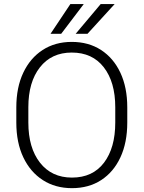

<svg xmlns="http://www.w3.org/2000/svg" viewBox="-20 -930 717 959"><path d="M615.7 -393.6V-317.9Q615.7 -217.8 581.5 -144.3Q547.4 -70.8 485.4 -30.5Q423.3 9.8 339.4 9.8Q256.3 9.8 193.8 -30.5Q131.3 -70.8 96.4 -144.3Q61.5 -217.8 61.5 -317.9V-393.6Q61.5 -493.2 96.2 -566.7Q130.9 -640.1 193.1 -680.4Q255.4 -720.7 338.4 -720.7Q422.4 -720.7 484.6 -680.4Q546.9 -640.1 581.3 -566.7Q615.7 -493.2 615.7 -393.6ZM555.7 -317.9V-394.5Q555.7 -520 498.5 -593.8Q441.4 -667.5 338.4 -667.5Q237.3 -667.5 179.4 -593.8Q121.6 -520 121.6 -394.5V-317.9Q121.6 -191.4 179.9 -117.2Q238.3 -43 339.4 -43Q442.9 -43 499.3 -117.2Q555.7 -191.4 555.7 -317.9ZM357.9 -761.2 482.9 -909.7H552.7L417 -761.2ZM232.4 -761.2 331.5 -909.7H398.4L285.6 -761.2Z"/></svg>

Font: Vazirmatn FD ExtraLight
Style: Regular
Weight: 200
Designer: Saber Rastikerdar
Foundry: Saber Rastikerdar
Version: Version 33.003